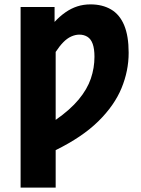

<svg xmlns="http://www.w3.org/2000/svg" viewBox="-20 -683 642 876"><path d="M74 173V-651H229V-583Q253 -609 279 -627Q305 -645 333 -654Q361 -663 393 -663Q447 -663 486.5 -640Q526 -617 546.5 -568Q567 -519 567 -442Q567 -360 534.5 -281Q502 -202 429 -130Q356 -58 234 2V173ZM234 -136Q300 -182 339 -229Q378 -276 394.5 -324.5Q411 -373 411 -424Q411 -460 403 -482.5Q395 -505 379 -515Q363 -525 342 -525Q324 -525 305 -516.5Q286 -508 268.5 -490Q251 -472 234 -446Z"/></svg>

Font: Source Sans 3 ExtraLight ExtraBold
Style: Regular
Weight: 800
Version: Version 3.052;hotconv 1.1.0;makeotfexe 2.6.0